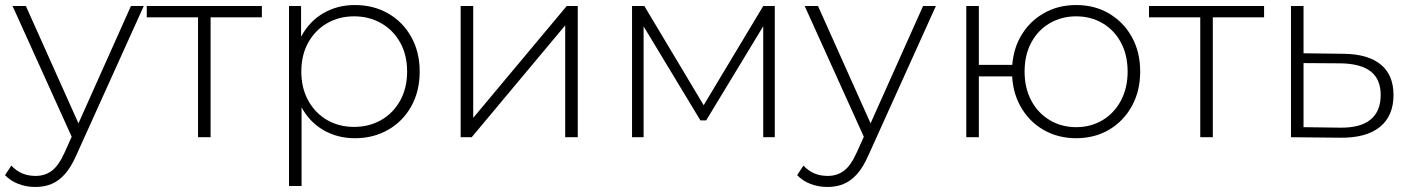

<svg xmlns="http://www.w3.org/2000/svg" viewBox="-39 -546 5602 764"><path d="M102 198Q66 198 34.5 186Q3 174 -19 151L6 113Q26 134 49.5 144Q73 154 103 154Q139 154 166.5 134Q194 114 218 61L254 -19L261 -28L482 -522H533L265 71Q244 119 219.5 146.5Q195 174 166 186Q137 198 102 198ZM253 13 11 -522H64L284 -31Z M749 0V-492L763 -477H545V-522H1003V-477H785L799 -492V0Z M1373 4Q1304 4 1248.5 -28Q1193 -60 1160.5 -119.5Q1128 -179 1128 -261Q1128 -343 1160.5 -402.5Q1193 -462 1248.5 -494Q1304 -526 1373 -526Q1447 -526 1505.5 -492.5Q1564 -459 1597.5 -399Q1631 -339 1631 -261Q1631 -183 1597.5 -123Q1564 -63 1505.5 -29.5Q1447 4 1373 4ZM1111 194V-522H1159V-351L1151 -260L1161 -169V194ZM1370 -41Q1430 -41 1478 -68.5Q1526 -96 1553.5 -146Q1581 -196 1581 -261Q1581 -327 1553.5 -376.5Q1526 -426 1478 -453.5Q1430 -481 1370 -481Q1310 -481 1262.5 -453.5Q1215 -426 1187.5 -376.5Q1160 -327 1160 -261Q1160 -196 1187.5 -146Q1215 -96 1262.5 -68.5Q1310 -41 1370 -41Z M1794 0V-522H1844V-77L2216 -522H2260V0H2210V-445L1838 0Z M2476 0V-522H2525L2772 -109H2750L2998 -522H3044V0H2998V-462L3008 -458L2771 -67H2748L2510 -461L2522 -463V0Z M3254 198Q3218 198 3186.5 186Q3155 174 3133 151L3158 113Q3178 134 3201.5 144Q3225 154 3255 154Q3291 154 3318.5 134Q3346 114 3370 61L3406 -19L3413 -28L3634 -522H3685L3417 71Q3396 119 3371.5 146.5Q3347 174 3318 186Q3289 198 3254 198ZM3405 13 3163 -522H3216L3436 -31Z M3806 0V-522H3856V-288H4016V-242H3856V0ZM4243 4Q4170 4 4112 -30Q4054 -64 4021 -124Q3988 -184 3988 -261Q3988 -339 4021 -398.5Q4054 -458 4112 -492Q4170 -526 4243 -526Q4317 -526 4374.5 -492Q4432 -458 4465 -398.5Q4498 -339 4498 -261Q4498 -184 4465 -124Q4432 -64 4374.5 -30Q4317 4 4243 4ZM4243 -40Q4302 -40 4348.5 -68Q4395 -96 4421.5 -146Q4448 -196 4448 -261Q4448 -327 4421.5 -376.5Q4395 -426 4348.5 -453.5Q4302 -481 4243 -481Q4185 -481 4138 -453.5Q4091 -426 4064.5 -376.5Q4038 -327 4038 -261Q4038 -196 4064.5 -146Q4091 -96 4138 -68Q4185 -40 4243 -40Z M4737 0V-492L4751 -477H4533V-522H4991V-477H4773L4787 -492V0Z M5307 -332Q5404 -331 5455 -289.5Q5506 -248 5506 -168Q5506 -85 5452 -41Q5398 3 5295 2L5098 0V-522H5148V-334ZM5294 -38Q5374 -37 5414.5 -70Q5455 -103 5455 -168Q5455 -231 5415 -262Q5375 -293 5294 -294L5148 -295V-40Z"/></svg>

Font: MOST Montserrat Light
Style: Regular
Weight: 300
Designer: Julieta Ulanovsky
Foundry: Julieta Ulanovsky
Version: Version 8.000;March 11, 2024;FontCreator 15.0.0.2926 64-bit